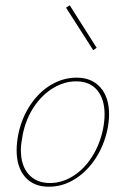

<svg xmlns="http://www.w3.org/2000/svg" viewBox="-20 -704 476 727"><path d="M43 -135Q43 -163 49 -194Q62 -258 95.5 -307.5Q129 -357 174.5 -383.5Q220 -410 270 -410Q328 -410 360.5 -372.5Q393 -335 393 -272Q393 -245 387 -215Q374 -153 341.5 -103.5Q309 -54 263 -25.5Q217 3 165 3Q107 3 75 -34Q43 -71 43 -135ZM370 -215Q376 -245 376 -271Q376 -329 348 -362.5Q320 -396 268 -396Q224 -396 182 -371Q140 -346 109 -300Q78 -254 66 -194Q59 -157 59 -136Q59 -77 88.5 -44Q118 -11 169 -11Q215 -11 257 -37.5Q299 -64 328.5 -110.5Q358 -157 370 -215ZM230 -675 244 -684 346 -523 333 -514Z"/></svg>

Font: Ysabeau Thin
Style: Italic
Weight: 200
Italic angle: -12°
Designer: Christian Thalmann (Catharsis Fonts)
Version: Version 0.003